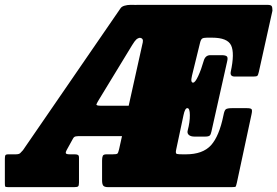

<svg xmlns="http://www.w3.org/2000/svg" viewBox="-60 -770 1141 790"><path d="M695 -296 665 -155Q661 -138 668 -136.5Q675 -135 692 -135H705Q774 -135 808 -172.2Q842 -209.5 859.5 -296Q863 -315 868.8 -320Q874.5 -325 895 -325H955Q972 -325 975.2 -320.5Q978.5 -316 975 -300L915 -20Q911.5 -5 910 -2.5Q908.5 0 893 0H385Q370 0 365 -6Q360 -12 360 -28V-109Q360 -122 362.8 -128.5Q365.5 -135 378 -135H403Q419 -135 422.8 -137.8Q426.5 -140.5 430 -156L442 -210H271Q258.5 -210 251.5 -208.8Q244.5 -207.5 240.5 -200L214 -152Q209.5 -144 211 -139.5Q212.5 -135 228 -135H248Q256.5 -135 260.8 -132.5Q265 -130 265 -121V-19Q265 -6.5 261.5 -3.2Q258 0 245 0H-26Q-37.5 0 -38.8 -3Q-40 -6 -40 -17V-116Q-40 -127 -38 -131Q-36 -135 -25 -135H4Q18 -135 23 -139.8Q28 -144.5 34.5 -152L436 -736Q440.5 -743 452.2 -746.5Q464 -750 476.5 -750H494V-749.5Q497.5 -750 505.5 -750H1040Q1054.5 -750 1057.8 -745Q1061 -740 1061 -726L1005 -474Q1002 -460.5 998.5 -457.8Q995 -455 981 -455H906Q885.5 -455 889.5 -475Q906 -551.5 891 -583.2Q876 -615 812.5 -615H791.5Q777 -615 771.5 -611Q766 -607 762.5 -591.5L730 -459Q726 -442 727.8 -436Q729.5 -430 734 -430H734.5Q743 -430 755.5 -457Q768 -484 778 -519Q784.5 -543 805.5 -543H851Q867 -543 872.8 -538.5Q878.5 -534 875 -519L810 -229Q807.5 -216.5 802.8 -212.2Q798 -208 784 -208H740Q724.5 -208 716.8 -215Q709 -222 712.5 -234Q721.5 -268 721.2 -296.5Q721 -325 711 -325H710.5Q701 -325 695 -296ZM354 -335H469.5L527.5 -596Q531 -613 515 -614.5Q507.5 -613.5 501 -607.8Q494.5 -602 483.5 -584L346.5 -359Q339.5 -347.5 337 -341.2Q334.5 -335 354 -335Z"/></svg>

Font: Besley* Condensed Fatface
Style: Italic
Weight: 900
Width: 3
Italic angle: -13°
Designer: Owen Earl
Foundry: indestructible type*
Version: Version 3.000; ttfautohint (v1.8.3)